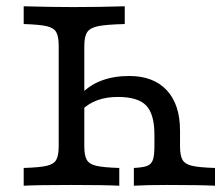

<svg xmlns="http://www.w3.org/2000/svg" viewBox="-20 -591 705 611"><path d="M552.9 -175.6V-125.8Q552.9 -96 560.8 -82.3Q568.8 -68.5 591.3 -63.3Q613.8 -58.1 664.2 -56.5V0Q618.8 -2.4 511.4 -2.4Q443.7 -2.4 406 0V-56.5Q435.9 -58.1 448.8 -63.3Q461.7 -68.5 466.5 -82.2Q471.4 -95.9 471.4 -125.8V-162.3Q471.4 -227.8 445.2 -255.2Q419 -282.5 355.1 -282.5Q318.5 -282.5 290 -272.1Q261.6 -261.7 240.3 -241.1V-293.8Q266.3 -321 304.6 -335.1Q342.9 -349.2 391.3 -349.2Q468.3 -349.2 510.6 -303.9Q552.9 -258.5 552.9 -175.6ZM248.3 -444.7V-125.8Q248.3 -96 256.2 -82.3Q264.1 -68.5 286.6 -63.3Q309.1 -58.1 359.6 -56.5V0Q313.9 -2.4 207.6 -2.4Q99.9 -2.4 55.4 0V-56.5Q106 -58.1 128.5 -63.3Q151 -68.5 158.9 -82.2Q166.8 -95.9 166.8 -125.8V-445.2Q166.8 -475.1 158.9 -488.8Q151 -502.5 128.5 -507.7Q106 -512.9 55.4 -514.5V-571Q147.7 -568.5 212.8 -568.5Q292.7 -568.5 377 -571V-514.5Q318.7 -513 292.7 -507.8Q266.7 -502.5 257.5 -488.7Q248.3 -474.9 248.3 -444.7Z"/></svg>

Font: Playfair Micro SmCond SmLight
Style: Regular
Weight: 360
Width: 4
Designer: Claus Eggers Sørensen
Foundry: Claus Eggers Sørensen
Version: Version 2.100;Glyphs 3.2 (3219)